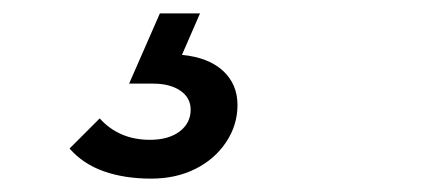

<svg xmlns="http://www.w3.org/2000/svg" viewBox="-20 -20 640 287"><path d="M206 247Q166 247 135 236Q104 225 84 202L129 157Q158 189 204 189Q232 189 248.5 176.5Q265 164 265 144Q265 126 249.5 115.5Q234 105 209 105H173L219 0H279L252 62Q292 66 313.5 86Q335 106 335 137Q335 167 318 192.5Q301 218 272 232.5Q243 247 206 247Z"/></svg>

Font: Red Hat Mono SemiBold
Style: Italic
Weight: 600
Italic angle: -12°
Monospace: yes
Designer: Pentagram, MCKL
Foundry: MCKL
Version: Version 1.030